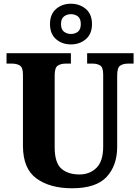

<svg xmlns="http://www.w3.org/2000/svg" viewBox="-20 -999 751 1029"><path d="M366 10Q495 10 551.5 -51Q608 -112 608 -212V-595Q608 -637 624.5 -647.5Q641 -658 665 -658H696V-714H447V-658H477Q501 -658 517 -648Q533 -638 533 -599V-214Q533 -135 497 -99.5Q461 -64 406 -64Q344 -64 308.5 -95.5Q273 -127 273 -210V-595Q273 -637 290 -647.5Q307 -658 330 -658H360V-714H15V-658H46Q69 -658 86 -648Q103 -638 103 -599V-218Q103 -95 175.5 -42.5Q248 10 366 10ZM360 -761Q407 -761 440 -789Q473 -817 473 -870Q473 -923 440 -951Q407 -979 360 -979Q313 -979 280.5 -951Q248 -923 248 -870Q248 -817 280.5 -789Q313 -761 360 -761ZM360 -817Q339 -817 323 -829Q307 -841 307 -870Q307 -899 323 -911Q339 -923 360 -923Q382 -923 397.5 -911Q413 -899 413 -870Q413 -841 397.5 -829Q382 -817 360 -817Z"/></svg>

Font: Noto Serif SemiCondensed Extra
Style: Regular
Weight: 800
Width: 4
Designer: Monotype Design Team
Foundry: Monotype Imaging Inc.
Version: Version 1.002